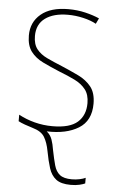

<svg xmlns="http://www.w3.org/2000/svg" viewBox="-55 -576 513 851"><g transform="rotate(5 202.0 -150.5)"><path d="M292 237Q249 237 227 220Q205 203 195 171.5Q185 140 177 97Q170 59 155.5 35Q141 11 102 0Q85 -5 67 -11.5Q49 -18 38 -24V-53Q71 -35 109.5 -25Q148 -15 189 -15Q266 -15 300.5 -45.5Q335 -76 335 -130Q335 -168 317 -191Q299 -214 268.5 -229Q238 -244 199 -259Q158 -276 124 -292.5Q90 -309 70 -335.5Q50 -362 50 -407Q50 -466 93 -502Q136 -538 215 -538Q255 -538 290.5 -529.5Q326 -521 353 -509L341 -484Q318 -497 283.5 -505Q249 -513 215 -513Q151 -513 114 -486Q77 -459 77 -407Q77 -370 94 -348.5Q111 -327 140.5 -313Q170 -299 207 -284Q247 -267 282.5 -250Q318 -233 340 -205.5Q362 -178 362 -130Q362 -54 307.5 -20.5Q253 13 166 10Q183 24 190 44Q197 64 201 90Q209 130 216.5 157Q224 184 241.5 198Q259 212 295 212Q313 212 329.5 208.5Q346 205 356 200V225Q348 229 331.5 233Q315 237 292 237Z"/></g></svg>

Font: Noto Sans SemiCondensed Thin
Style: Regular
Weight: 100
Width: 4
Designer: Monotype Design Team
Foundry: Monotype Imaging Inc.
Version: Version 2.013; ttfautohint (v1.8.4.7-5d5b)